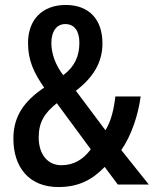

<svg xmlns="http://www.w3.org/2000/svg" viewBox="-20 -744 620 774"><path d="M245 -724C151 -724 93 -665 93 -571C93 -499 117 -450 158 -391C76 -335 34 -275 34 -185C34 -70 97 10 215 10C299 10 352 -20 402 -71L455 0H580L469 -139C510 -198 537 -280 547 -355H445C439 -301 427 -254 405 -219L286 -378C353 -430 393 -489 393 -569C393 -667 338 -724 245 -724ZM243 -647C279 -647 300 -620 300 -572C300 -519 282 -476 235 -441C205 -479 187 -527 187 -570C187 -620 210 -647 243 -647ZM209 -328 346 -142C315 -101 278 -78 227 -78C172 -78 136 -122 136 -190C136 -251 159 -288 209 -328Z"/></svg>

Font: Noto Sans Devanagari Condensed Medium
Style: Regular
Weight: 500
Width: 3
Designer: Jelle Bosma - Monotype Design Team
Foundry: Monotype Imaging Inc.
Version: Version 2.004